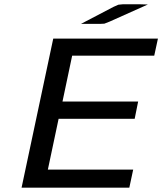

<svg xmlns="http://www.w3.org/2000/svg" viewBox="-20 -871 753 891"><path d="M80.1 0 227.1 -691.9H712.9L695.8 -612.8H314.9L270 -399.9H621.1L605 -319.8H252L202.1 -84H598.1L580.1 0ZM356 -760.3 507.3 -839.4 529.3 -849.1 549.3 -851.1H631.3L666 -850.1L489.3 -771L464.4 -761.2L447.3 -760.3Z"/></svg>

Font: CMU Bright
Style: SemiBoldOblique
Weight: 600
Italic angle: -12°
Version: Version 0.7.0